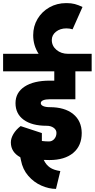

<svg xmlns="http://www.w3.org/2000/svg" viewBox="-55 -1007 611 1238"><path d="M266 -367Q239 -367 223.5 -360.5Q208 -354 208 -342Q208 -330 223.5 -323Q239 -316 266 -316Q362 -316 416.5 -272Q471 -228 472 -150Q472 -67 417 -21Q362 25 264 25Q238 25 227 24Q242 56 267 73Q292 90 334 96L306 211Q261 211 212.5 190Q164 169 127.5 127Q91 85 80 26L76 7Q15 -26 15 -89Q15 -115 31.5 -143Q48 -171 78 -194L215 -149V-98Q238 -95 261 -95Q281 -95 295 -111Q309 -127 309 -150Q309 -170 291 -183Q273 -196 246 -196Q151 -196 98 -234.5Q45 -273 45 -342Q45 -410 103.5 -448.5Q162 -487 266 -487H295V-547H-35V-660H194Q159 -714 159 -780Q159 -838 187 -885Q215 -932 263.5 -959.5Q312 -987 372 -987H373H374Q404 -987 427 -981Q450 -975 477 -962L413 -818Q395 -824 373 -824Q333 -824 306 -802.5Q279 -781 279 -749Q279 -711 309 -685.5Q339 -660 384 -660H536V-547H431V-367Z"/></svg>

Font: Akshar
Style: Bold
Weight: 700
Designer: Tall Chai
Foundry: Tall Chai
Version: Version 1.000